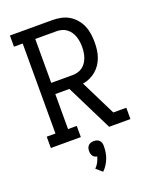

<svg xmlns="http://www.w3.org/2000/svg" viewBox="-175 -834 951 1179"><g transform="rotate(-20 300.0 -244.0)"><path d="M38 0V-74H95V-662H38V-735H316Q343 -735 370.5 -729.5Q398 -724 422 -710Q446 -696 464.5 -674.5Q483 -653 494 -627.5Q505 -602 509 -574Q513 -546 513 -518Q513 -494 510 -470Q507 -446 499 -423Q491 -400 477.5 -379.5Q464 -359 445.5 -343.5Q427 -328 405 -318Q383 -308 359 -304L473 -74H558V0H419L343 -153L269 -302H177V-73H234V0ZM177 -375H316Q333 -375 350 -379.5Q367 -384 381 -394Q395 -404 405 -419Q415 -434 420.5 -450Q426 -466 428.5 -483.5Q431 -501 431 -518Q431 -536 428.5 -553Q426 -570 420.5 -586.5Q415 -603 405 -617.5Q395 -632 381 -642.5Q367 -653 350 -657.5Q333 -662 316 -662H177ZM290 247 251 213Q265 199 274 182Q283 165 288 146Q280 145 272.5 141Q265 137 260.5 130Q256 123 254 115Q252 107 252 99Q252 89 254.5 79.5Q257 70 264 63Q271 56 280.5 53Q290 50 300 50Q310 50 319.5 53Q329 56 336 63Q343 70 345.5 79.5Q348 89 348 99Q348 119 345 139.5Q342 160 334.5 179Q327 198 316 215.5Q305 233 290 247Z"/></g></svg>

Font: Iosevka Plex Etoile
Style: Regular
Weight: 400
Designer: Belleve Invis
Foundry: Belleve Invis
Version: Version 25.1.1; ttfautohint (v1.8.4)